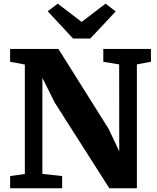

<svg xmlns="http://www.w3.org/2000/svg" viewBox="-20 -1004 838 1024"><path d="M34 0V-65L112.5 -76V-659.5Q99.5 -662.5 86.2 -665Q73 -667.5 60 -670Q47 -672.5 34 -674.5V-743H291.5L559.5 -316.5L616 -197L615.5 -660.5L531 -674.5V-743H785V-674.5L710 -660.5V0H563L271.5 -457.5L206 -589V-76.5L311.5 -65V0ZM369.5 -798.5 234.5 -944 288 -984.5 415.5 -887 543 -984.5 597 -943 461.5 -798.5Z"/></svg>

Font: Merriweather 20pt Black
Style: Regular
Weight: 900
Version: Version 2.100